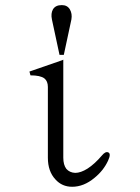

<svg xmlns="http://www.w3.org/2000/svg" viewBox="-20 -715 540 742"><path d="M220.7 -482.4 93.8 -438.5 97.7 -423.8Q135.7 -423.8 151.4 -412.1Q165 -401.4 165 -378.9V-105.5Q165 -52.7 194.3 -21.5Q219.7 6.8 258.8 6.8Q303.7 6.8 344.7 -27.3Q379.9 -55.7 397.5 -93.8Q410.2 -121.1 398.4 -126Q387.7 -130.9 374 -114.3Q345.7 -81.1 318.4 -63.5Q292 -46.9 270.5 -46.9Q249 -47.9 236.3 -62.5Q224.6 -78.1 224.6 -105.5V-484.4ZM226.6 -502.9 255.9 -639.6Q259.8 -662.1 250 -678.7Q240.2 -695.3 218.8 -695.3Q194.3 -695.3 184.6 -678.7Q175.8 -663.1 180.7 -639.6L210 -502.9Z"/></svg>

Font: BatangChe
Style: Regular
Weight: 400
Monospace: yes
Version: Version 2.21